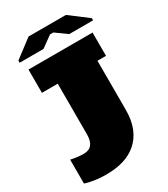

<svg xmlns="http://www.w3.org/2000/svg" viewBox="-231 -1055 1023 1171"><g transform="rotate(-30 280.0 -469.0)"><path d="M105 -164.1Q180.2 -164.1 180.2 -257.8V-613.8H68.8V-777.8H520V-613.8H460V-267.1Q460 -123.5 372.6 -49.8Q296.9 14.2 162.1 14.2Q117.2 14.6 75.2 7.8Q33.2 1 14.2 -6.8V-174.8Q62.5 -164.1 105 -164.1ZM43 -840.8V-856L169.9 -952.1H433.1L560.1 -856V-840.8H392.1L313 -897.9H290L210.9 -840.8Z"/></g></svg>

Font: AlfaSlabOne-Regular
Style: Regular
Weight: 400
Designer: JM Sole
Foundry: JM Sole
Version: Version 1.001